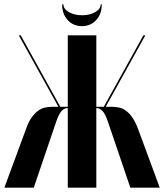

<svg xmlns="http://www.w3.org/2000/svg" viewBox="-30 -861 753 881"><path d="M703 0 604 -268Q592 -300 578.5 -320Q565 -340 550 -351.5Q535 -363 518.5 -367Q502 -371 484 -371H380V-365H416Q429 -364 441 -351Q453 -338 465 -303L568 0ZM637 -699H628L439 -358L445 -353ZM412 -699H281V0H412ZM125 0 228 -303Q240 -338 252 -351Q264 -364 277 -365H313V-371H209Q191 -371 174.5 -367Q158 -363 143 -351.5Q128 -340 114 -320Q100 -300 89 -268L-10 0ZM65 -699H56L248 -353L254 -358ZM432 -841H437Q437 -797 411.5 -769Q386 -741 346 -741Q306 -741 280.5 -769Q255 -797 255 -841H261Q261 -820 286 -805.5Q311 -791 347 -791Q382 -791 407 -805.5Q432 -820 432 -841Z"/></svg>

Font: Moniqa Black
Style: Regular
Weight: 900
Designer: Rajesh Rajput
Foundry: Rajesh Rajput
Version: Version 1.000